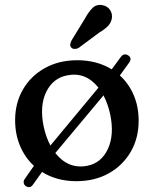

<svg xmlns="http://www.w3.org/2000/svg" viewBox="-20 -725 626 781"><path d="M85 32Q78 27.5 76.5 19Q75 10.5 81 2.5L118 -50.5Q82 -83.5 61.8 -131Q41.5 -178.5 41.5 -236.5Q41.5 -306 73.5 -361.2Q105.5 -416.5 162.8 -448.2Q220 -480 294.5 -480Q374 -480 434.5 -443L470.5 -492Q483.5 -510.5 501 -500Q518.5 -488.5 505.5 -470.5L467.5 -418Q504 -385 524 -338Q544 -291 544 -234Q544 -163 511.8 -107.5Q479.5 -52 422.5 -20Q365.5 12 290.5 12Q211 12 151 -25.5L114.5 25.5Q102.5 43 85 32ZM157.5 -211Q167 -167 185 -133L380.5 -368.5Q328.5 -433.5 253.5 -418.5Q195.5 -407.5 168 -351Q140.5 -294.5 157.5 -211ZM334.5 -50.5Q392 -61.5 418.8 -119Q445.5 -176.5 428.5 -258.5Q419 -303 401 -337L205 -102.5Q258 -36 334.5 -50.5ZM324 -647Q339.5 -675.5 355.8 -692Q372 -708.5 397 -704Q417.5 -700 427.8 -684.2Q438 -668.5 435 -650.5Q432 -632.5 419 -619Q406 -605.5 383 -592L299 -529.5Q292 -526 283.8 -526Q275.5 -526 270.5 -531Q264.5 -537 265.8 -544.8Q267 -552.5 271 -560.5Z"/></svg>

Font: Fraunces 9pt S100
Style: Regular
Weight: 400
Version: Version 1.000; ttfautohint (v1.8.3)